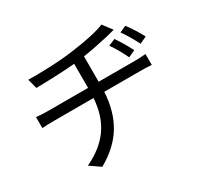

<svg xmlns="http://www.w3.org/2000/svg" viewBox="-162 -978 1325 1254"><g transform="rotate(-30 500.0 -351.0)"><path d="M531.2 -440.4H807.6Q843.8 -440.4 886.7 -444.3V-362.3Q853.5 -365.2 808.6 -365.2H530.3Q522.5 -222.7 461.9 -121.1Q401.4 -19.5 274.4 52.7L196.3 -1Q316.4 -57.6 378.4 -145.5Q440.4 -233.4 449.2 -365.2H151.4Q97.7 -365.2 61.5 -362.3V-445.3Q98.6 -440.4 150.4 -440.4H451.2V-622.1Q363.3 -613.3 159.2 -608.4L139.6 -681.6Q201.2 -679.7 299.8 -683.6Q398.4 -687.5 475.6 -698.2Q659.2 -722.7 733.4 -754.9L786.1 -685.5L730.5 -670.9Q621.1 -645.5 531.2 -631.8ZM835.9 -502.9 784.2 -478.5Q748 -554.7 709 -609.4L759.8 -630.9Q798.8 -575.2 835.9 -502.9ZM815.4 -647.5 864.3 -669.9Q905.3 -617.2 945.3 -543L892.6 -518.6Q849.6 -602.5 815.4 -647.5Z"/></g></svg>

Font: Gen Shin Gothic Regular
Style: Regular
Weight: 400
Designer: [Source Han Sans]
Ryoko NISHIZUKA  (kana & ideographs); Paul D. Hunt (Latin, Greek & Cyrillic); Wenlong ZHANG  (bopomofo
Version: Version 1.002.20150607